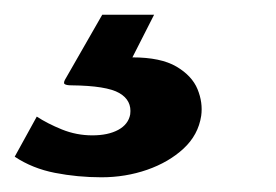

<svg xmlns="http://www.w3.org/2000/svg" viewBox="-66 -25 375 261"><path d="M72 216Q39.5 216 8.8 210Q-22 204 -46 188L-16 133.5Q-1.5 143 18.2 151Q38 159 59.5 159Q81 159 94.8 151.5Q108.5 144 111 130.5Q113.5 111.5 96.2 101.5Q79 91.5 31 91Q24 91 21.8 89.2Q19.5 87.5 24 80.5L73 -5H143.5L114 53Q152.5 53 173.8 65.5Q195 78 202.5 96.2Q210 114.5 207.5 132.5Q203.5 158.5 183.5 177Q163.5 195.5 134 205.8Q104.5 216 72 216Z"/></svg>

Font: Public Sans Thin ExtraBold
Style: Italic
Weight: 800
Italic angle: -8°
Version: Version 2.001